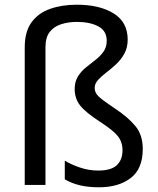

<svg xmlns="http://www.w3.org/2000/svg" viewBox="-20 -785 671 815"><path d="M522 -617Q522 -583 508 -557.5Q494 -532 473 -512.5Q452 -493 431 -477Q410 -461 396 -445.5Q382 -430 382 -412Q382 -399 388.5 -388Q395 -377 414 -362.5Q433 -348 470 -323Q524 -287 555 -249.5Q586 -212 586 -153Q586 -68 534.5 -29Q483 10 400 10Q353 10 317 1Q281 -8 255 -24V-103Q281 -87 319 -74Q357 -61 397 -61Q452 -61 476 -84Q500 -107 500 -147Q500 -183 479.5 -208Q459 -233 406 -267Q343 -308 320 -337.5Q297 -367 297 -407Q297 -438 310.5 -460Q324 -482 344.5 -498.5Q365 -515 385.5 -531Q406 -547 419.5 -566Q433 -585 433 -612Q433 -654 397.5 -673Q362 -692 306 -692Q271 -692 240.5 -682.5Q210 -673 191.5 -650Q173 -627 173 -584V0H85V-584Q85 -651 114 -690.5Q143 -730 193 -747.5Q243 -765 306 -765Q403 -765 462.5 -728Q522 -691 522 -617Z"/></svg>

Font: Noto Sans Manichaean
Style: Regular
Weight: 400
Designer: Monotype Design Team
Foundry: Monotype Imaging Inc.
Version: Version 2.005; ttfautohint (v1.8.4.7-5d5b)